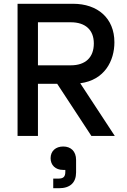

<svg xmlns="http://www.w3.org/2000/svg" viewBox="-20 -720 672 1017"><path d="M73 0H181V-276H283L464 0H588L405 -279C535 -296 586 -399 586 -496C586 -624 497 -700 367 -700H73ZM181 -374V-602H355C434 -602 477 -560 477 -490C477 -415 432 -374 355 -374ZM248 118C248 155 274 180 314 180H326V190C326 216 316 226 289 226H262V277H292C352 277 383 247 383 193V127C383 81 355 56 315 56C275 56 248 80 248 118Z"/></svg>

Font: Meta Space Medium
Style: Regular
Weight: 500
Designer: Meta Pool / Florian Karsten
Foundry: Meta Pool / Florian Karsten
Version: Version 2.000;Glyphs 3.1.1 (3137)